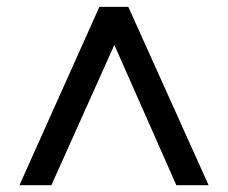

<svg xmlns="http://www.w3.org/2000/svg" viewBox="-20 -713 669 564"><path d="M37.1 -168.9 272 -692.9H356.9L592.8 -168.9H498L315.9 -581.1L130.9 -168.9Z"/></svg>

Font: PoppinsZ
Style: Regular
Weight: 400
Designer: Ninad Kale (Devanagari), Jonny Pinhorn (Latin)
Foundry: Indian Type Foundry
Version: Version 3.002;FEAKit 1.0